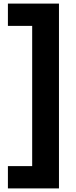

<svg xmlns="http://www.w3.org/2000/svg" viewBox="-20 -888 421 1068"><path d="M24 160V36H159V-744H24V-868H308V160Z"/></svg>

Font: Encode Sans Normal
Style: ExtraBold
Weight: 800
Designer: Pablo Impallari, Andres Torresi
Foundry: Pablo Impallari, Andres Torresi
Version: Version 1.000; ttfautohint (v1.00) -l 8 -r 50 -G 200 -x 14 -